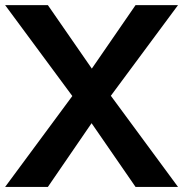

<svg xmlns="http://www.w3.org/2000/svg" viewBox="-30 -739 724 759"><path d="M-9.8 0 255.9 -359.4 -9.8 -718.8H159.2L333 -467.8L505.9 -718.8H673.8L408.2 -360.4L673.8 0H505.9L332 -252L159.2 0Z"/></svg>

Font: Min Sans Bold
Style: Regular
Weight: 700
Designer: Jinseong-Kim, NotoSansCJK, Nunito
Foundry: Jinseong-Kim
Version: Version 1.400;Glyphs 3.1.2 (3151)